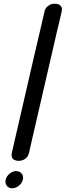

<svg xmlns="http://www.w3.org/2000/svg" viewBox="-20 -814 352 1030"><path d="M16.5 182.5Q6 169 10.5 150Q15 131 31.5 117.5Q48 104 67 104Q86 104 96.5 117.5Q107 131 102.5 150Q98 169 81 182.5Q64 196 45.5 196Q27 196 16.5 182.5ZM287 -651 149 -53 148 -48 143 -27 136 6Q135 7 135 8.5Q135 10 133 14.5Q131 19 129 23Q127 27 122 32Q117 37 111.5 40.5Q106 44 97 46.5Q88 49 78 49Q76 49 73 48.5Q70 48 63 46Q56 44 51 40Q46 36 43.5 27.5Q41 19 43 8L51 -27L144 -430L163 -513L205 -692L208 -706Q214 -731 219 -753Q223 -771 236.5 -781Q250 -791 261 -793L272 -794Q295 -794 304.5 -783.5Q314 -773 312 -762L311 -752L303 -718L298 -697L297 -692Z"/></svg>

Font: Soda Fountain
Style: RegularOblique
Weight: 400
Version: Version 1.0